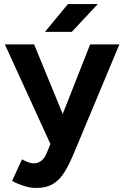

<svg xmlns="http://www.w3.org/2000/svg" viewBox="-20 -720 616 952"><path d="M157 212Q130 212 97.5 201.5Q65 191 40 177L89 70Q106 79 120.5 84.5Q135 90 146 90Q167 90 183 78.5Q199 67 209 45L230 -6L4 -500H149L291 -155L427 -500H572L345 43Q324 93 301 131.5Q278 170 244.5 191Q211 212 157 212ZM203 -562 317 -700H465L336 -562Z"/></svg>

Font: Figtree Light
Style: Bold
Weight: 700
Version: Version 2.002